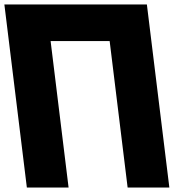

<svg xmlns="http://www.w3.org/2000/svg" viewBox="-46 -845 858 865"><path d="M182 -660H448L529 0H717L615.7 -825H427.7H161.7H-26.3L75 0H263Z"/></svg>

Font: Hussar
Style: BdOpOblOne
Weight: 700
Foundry: Cannot Into Space Fonts
Version: Version 2.00